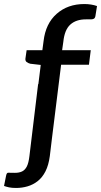

<svg xmlns="http://www.w3.org/2000/svg" viewBox="-73 -750 501 952"><path d="M76 0 129 -428 77 -434Q66 -437 59 -442.5Q52 -448 53 -459L59 -501H137L143 -546Q153 -633 208 -681.5Q263 -730 345 -730Q362 -730 378 -727.5Q394 -725 408 -720L400 -670Q398 -660 392 -657Q386 -654 378 -654Q367 -654 362 -654Q357 -654 353 -654Q304 -654 275.5 -628Q247 -602 241 -543L235 -501H377L368 -429H230L179 -19ZM7 182Q-14 182 -28 179Q-42 176 -53 172L-43 122Q-40 106 -32.5 106.5Q-25 107 1 107Q22 107 36.5 100Q51 93 60 75.5Q69 58 73 23L116 -333H217L174 24Q168 69 152.5 99.5Q137 130 114 148Q91 166 63.5 174Q36 182 7 182Z"/></svg>

Font: Aleo Medium
Style: Italic
Weight: 500
Italic angle: -7°
Designer: Alessio Laiso
Foundry: Alessio Laiso
Version: Version 2.001;gftools[0.9.29]